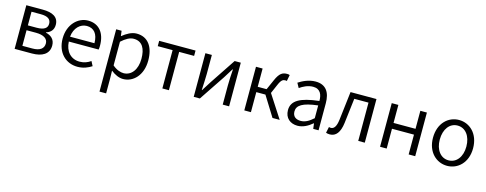

<svg xmlns="http://www.w3.org/2000/svg" viewBox="-28 -1309 5804 2295"><g transform="rotate(15 2874.0 -161.5)"><path d="M94 0H307C432 0 518 -47 518 -154C518 -233 466 -270 405 -284V-288C460 -304 495 -342 495 -404C495 -501 417 -540 298 -540H94ZM174 -312V-481H289C378 -481 415 -450 415 -396C415 -344 377 -312 283 -312ZM174 -59V-252H290C387 -252 438 -217 438 -159C438 -95 391 -59 297 -59Z M873 13C947 13 1002 -12 1048 -41L1019 -97C978 -69 936 -53 882 -53C774 -53 702 -132 697 -252H1066C1069 -266 1070 -283 1070 -301C1070 -457 992 -554 857 -554C733 -554 616 -445 616 -269C616 -92 730 13 873 13ZM696 -312C707 -423 778 -488 858 -488C946 -488 998 -427 998 -312Z M1206 231H1288V45L1286 -50C1336 -10 1388 13 1438 13C1562 13 1673 -94 1673 -278C1673 -445 1599 -554 1458 -554C1394 -554 1334 -517 1284 -477H1281L1273 -540H1206ZM1426 -56C1389 -56 1339 -71 1288 -115V-408C1343 -458 1392 -485 1439 -485C1547 -485 1589 -401 1589 -277C1589 -141 1520 -56 1426 -56Z M1922 0H2003V-474H2188V-540H1738V-474H1922Z M2310 0H2386L2600 -320C2621 -353 2652 -403 2673 -437H2678C2673 -366 2669 -294 2669 -236V0H2748V-540H2672L2459 -220C2438 -187 2407 -137 2386 -104H2382C2385 -174 2390 -247 2390 -304V-540H2310Z M2936 0H3018V-248H3131L3285 0H3374L3190 -284L3239 -397C3268 -465 3290 -474 3318 -474C3326 -474 3330 -473 3336 -471L3351 -548C3344 -552 3332 -554 3320 -554C3264 -554 3226 -537 3183 -438L3128 -314H3018V-540H2936Z M3596 13C3664 13 3726 -22 3778 -66H3781L3789 0H3855V-335C3855 -465 3803 -554 3672 -554C3585 -554 3509 -514 3463 -484L3495 -426C3536 -455 3594 -486 3659 -486C3752 -486 3775 -414 3774 -341C3542 -315 3439 -257 3439 -139C3439 -41 3507 13 3596 13ZM3618 -53C3563 -53 3518 -79 3518 -144C3518 -218 3583 -264 3774 -286V-128C3719 -79 3672 -53 3618 -53Z M3996 13C4072 13 4118 -46 4133 -165C4146 -269 4158 -371 4170 -474H4346V0H4427V-540H4106C4091 -422 4078 -304 4064 -185C4054 -103 4028 -66 3989 -66C3979 -66 3972 -68 3965 -70L3949 5C3964 10 3976 13 3996 13Z M4616 0H4698V-245H4970V0H5051V-540H4970V-317H4698V-540H4616Z M5447 13C5579 13 5695 -91 5695 -269C5695 -450 5579 -554 5447 -554C5315 -554 5199 -450 5199 -269C5199 -91 5315 13 5447 13ZM5447 -55C5350 -55 5283 -141 5283 -269C5283 -398 5350 -485 5447 -485C5545 -485 5612 -398 5612 -269C5612 -141 5545 -55 5447 -55Z"/></g></svg>

Font: Noto Sans CJK HK DemiLight
Style: Regular
Weight: 350
Designer: Ryoko NISHIZUKA 西塚涼子 (kana, bopomofo & ideographs); Paul D. Hunt (Latin, Greek & Cyrillic); Sandoll Communications 산돌커뮤니
Foundry: Adobe
Version: Version 2.004;hotconv 1.0.118;makeotfexe 2.5.65603